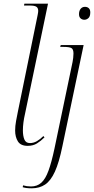

<svg xmlns="http://www.w3.org/2000/svg" viewBox="-20 -780 509 1040"><path d="M130 10Q92 10 77 -14Q62 -38 62 -73Q62 -97 67 -124.5Q72 -152 77 -176L184 -699Q187 -714 187 -721Q187 -737 177 -743.5Q167 -750 142 -750H110L112 -760H240L115 -161Q110 -140 107 -117Q104 -94 104 -74Q104 -44 112 -24.5Q120 -5 142 -5Q162 -5 180 -15.5Q198 -26 215 -43L221 -36Q201 -16 180 -3Q159 10 130 10ZM437 -673Q425 -673 416.5 -680.5Q408 -688 408 -703Q408 -722 417 -732.5Q426 -743 440 -743Q453 -743 461 -735.5Q469 -728 469 -713Q469 -691 459 -682Q449 -673 437 -673ZM152 240Q136 240 124 238.5Q112 237 103 234L105 224Q125 230 148 230Q181 230 203.5 210Q226 190 242.5 145Q259 100 275 25L373 -444Q375 -455 376.5 -466.5Q378 -478 378 -490Q378 -513 367 -519.5Q356 -526 323 -526H306L309 -536H433L318 12Q300 100 277.5 149.5Q255 199 224.5 219.5Q194 240 152 240Z"/></svg>

Font: Noto Serif Display SemiCondensed ExtraLight
Style: Italic
Weight: 200
Width: 4
Italic angle: -12°
Designer: Monotype Design Team
Foundry: Monotype Imaging Inc.
Version: Version 2.009